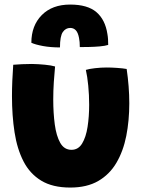

<svg xmlns="http://www.w3.org/2000/svg" viewBox="-20 -792 629 842"><path d="M356.5 -485.5Q370.5 -490 396.8 -493Q423 -496 448.5 -496Q469 -496 494 -494.2Q519 -492.5 535.5 -489.5Q541 -452 544 -414Q547 -376 547 -339Q547 -263 533.8 -196Q520.5 -129 490.5 -78Q460.5 -27 410.8 1.8Q361 30.5 288 30.5Q210.5 30.5 160.8 0.2Q111 -30 83 -84.5Q55 -139 43.8 -212Q32.5 -285 32.5 -370.5Q32.5 -403.5 34 -438.2Q35.5 -473 38 -508Q53 -509.5 76.8 -510.5Q100.5 -511.5 120 -511.5Q148.5 -511 176.8 -508.2Q205 -505.5 221.5 -500.5Q218.5 -470 216 -432.2Q213.5 -394.5 213.5 -355.5Q213.5 -297 220.2 -246.5Q227 -196 244.2 -165.5Q261.5 -135 293.5 -135Q323.5 -135 340.2 -162.8Q357 -190.5 364 -235.5Q371 -280.5 371 -332.5Q371 -375.5 367 -416.5Q363 -457.5 356.5 -485.5ZM117.5 -604.5Q117.5 -679.5 163.2 -725.8Q209 -772 287.5 -772Q364 -772 402.8 -738.8Q441.5 -705.5 451 -643Q453 -632 453.8 -620Q454.5 -608 454.5 -595Q440.5 -590.5 417.2 -588.5Q394 -586.5 370 -586Q346 -585.5 330 -585.5Q330 -609.5 326.5 -626Q322 -649.5 312.2 -659.5Q302.5 -669.5 288 -669.5Q268 -669.5 255.5 -651.5Q243 -633.5 243 -584Q202 -584 168.2 -590.2Q134.5 -596.5 117.5 -604.5Z"/></svg>

Font: Grandstander ExtraBold
Style: Regular
Weight: 800
Designer: Tyler Finck
Foundry: Etcetera Type Co
Version: Version 1.200; ttfautohint (v1.8.3)